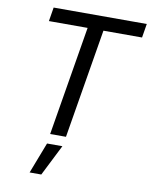

<svg xmlns="http://www.w3.org/2000/svg" viewBox="-102 -801 876 1116"><g transform="rotate(10 336.0 -243.0)"><path d="M109 -645.2H337.4L230.1 0H323.5L430.8 -645.2H658.7L672.2 -727.3H122.5ZM151.3 240.8H220.2L312.5 57.5H221.9Z"/></g></svg>

Font: Margiela Sans Text
Style: Italic
Weight: 400
Italic angle: -9.39999°
Designer: Stefan Endress, Andreas Faust
Version: Version 1.100;FEAKit 1.0